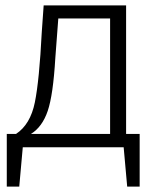

<svg xmlns="http://www.w3.org/2000/svg" viewBox="-20 -543 591 708"><path d="M495 145H449L436 0H64L51 145H5V-49H39Q92 -84 108.5 -165.5Q125 -247 134 -424L141 -523H445V-49H495ZM386 -49V-475H195L184 -329Q176 -193 156 -134Q136 -75 94 -49Z"/></svg>

Font: Trujillo Light
Style: Regular
Weight: 300
Designer: Fira Sans original fonts by bBox Type GmbH, Carrois Corporate GbR, & Edenspiekermann AG / Changes by Cristiano Sobral
Foundry: Fira Sans original fonts by bBox Type GmbH, Carrois Corporate GbR, & Edenspiekermann AG / Changes by Cristiano Sobral
Version: Version 4.301;July 28, 2020;FontCreator 13.0.0.2655 64-bit